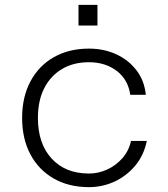

<svg xmlns="http://www.w3.org/2000/svg" viewBox="-20 -758 690 790"><path d="M346 12Q263 12 201 -23.5Q139 -59 105 -123Q71 -187 71 -273Q71 -359 105.5 -423.5Q140 -488 202 -523Q264 -558 346 -558Q407 -558 457.5 -535Q508 -512 541 -469.5Q574 -427 580 -368H516Q507 -431 460 -466.5Q413 -502 346 -502Q282 -502 235 -474Q188 -446 162 -395Q136 -344 136 -273Q136 -167 192.5 -105.5Q249 -44 346 -44Q385 -44 421 -60.5Q457 -77 483.5 -107Q510 -137 519 -178H584Q572 -119 536.5 -76.5Q501 -34 451.5 -11Q402 12 346 12ZM303 -653V-738H381V-653Z"/></svg>

Font: Azeret Mono Thin ExtraLight
Style: Regular
Weight: 250
Version: Version 1.002